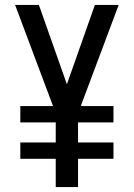

<svg xmlns="http://www.w3.org/2000/svg" viewBox="-20 -755 540 775"><path d="M205 0V-114H62V-180H205V-261H62V-327H194L41 -735H137L250 -415L363 -735H459L306 -327H438V-261H295V-180H438V-114H295V0Z"/></svg>

Font: Iosevka Fixed Medium
Style: Regular
Weight: 500
Monospace: yes
Designer: Belleve Invis
Foundry: Belleve Invis
Version: Version 32.3.0